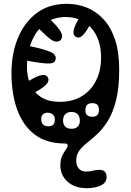

<svg xmlns="http://www.w3.org/2000/svg" viewBox="-20 -738 684 1005"><path d="M294 -205Q360.5 -205 408.8 -234.8Q457 -264.5 483 -316.5Q509 -368.5 509 -436Q509 -504.5 484.5 -552Q460 -599.5 418.2 -624.2Q376.5 -649 325 -649Q258.5 -649 213 -612.8Q167.5 -576.5 144.2 -517Q121 -457.5 121 -388Q121 -337.5 138.8 -296Q156.5 -254.5 194.8 -229.8Q233 -205 294 -205ZM462 -198Q445.5 -198 436.2 -189.5Q427 -181 427 -159Q427 -144 435.5 -135.5Q444 -127 465 -127Q481 -127 489.5 -136.5Q498 -146 498 -161Q498 -181.5 489.5 -189.8Q481 -198 462 -198ZM354 -152Q334.5 -152 322.2 -140.5Q310 -129 310 -107Q310 -88.5 320.5 -76.2Q331 -64 355 -64Q377 -64 387.5 -76.2Q398 -88.5 398 -104Q398 -129.5 386.2 -140.8Q374.5 -152 354 -152ZM228 -148Q214.5 -148 205.2 -140Q196 -132 196 -117Q196 -95.5 205.5 -86.2Q215 -77 233 -77Q251 -77 259 -85.5Q267 -94 267 -115Q267 -128.5 256.5 -138.2Q246 -148 228 -148ZM470 -644Q465.5 -636 461 -627.2Q456.5 -618.5 452 -610Q429 -568 412 -551.8Q395 -535.5 377 -545Q364.5 -552 364.5 -569.8Q364.5 -587.5 380 -618Q393 -641.5 399.2 -651.5Q405.5 -661.5 410 -669Q417 -680.5 429 -681.5Q441 -682.5 452 -677Q462.5 -672 468.5 -662.5Q474.5 -653 470 -644ZM230 -647Q239 -639 248.5 -630.5Q258 -622 267 -612Q300 -576 303.8 -557.2Q307.5 -538.5 297 -528Q286 -517 267.5 -521.2Q249 -525.5 219 -554Q201 -570.5 190.8 -581Q180.5 -591.5 172 -602Q166 -610.5 170 -622.2Q174 -634 182 -642Q191 -652 204.5 -655.2Q218 -658.5 230 -647ZM114 -501Q135 -496.5 155.5 -492.2Q176 -488 197 -482Q248 -468 261.5 -455.8Q275 -443.5 271 -427Q267.5 -410 249 -406.8Q230.5 -403.5 183 -410Q162 -413 140.5 -416.8Q119 -420.5 98 -425Q84.5 -428 80.5 -442Q76.5 -456 80 -470Q83 -484.5 92.2 -494Q101.5 -503.5 114 -501ZM101 -296Q106.5 -300 112.2 -303.2Q118 -306.5 123 -310Q160 -332.5 181.2 -340Q202.5 -347.5 213.2 -345Q224 -342.5 229 -335Q235 -326.5 233.2 -315.2Q231.5 -304 214.5 -288.5Q197.5 -273 158 -252Q151.5 -248.5 144.2 -244.8Q137 -241 130 -237Q118 -231 107.8 -236.2Q97.5 -241.5 92 -252Q87 -262.5 88 -275.5Q89 -288.5 101 -296ZM551 -522Q558.5 -523.5 564.2 -515.5Q570 -507.5 573 -496Q576 -482 574.5 -469Q573 -456 564 -455Q562 -455 559.8 -454.5Q557.5 -454 555 -454Q546 -453.5 540.2 -463.2Q534.5 -473 532 -485Q530.5 -498 533.8 -508.8Q537 -519.5 546 -521Q547.5 -521 548.5 -521.5Q549.5 -522 551 -522ZM533 -289Q535.5 -286 537.8 -283.5Q540 -281 542 -278Q547.5 -271.5 544.8 -264.5Q542 -257.5 536 -252Q530 -247.5 523 -246.2Q516 -245 512 -251Q509 -255.5 506 -259.5Q503 -263.5 500 -268Q494 -276.5 496.5 -283.5Q499 -290.5 505 -294Q511 -298 519 -297.2Q527 -296.5 533 -289ZM435 247Q371.5 247 333.8 213Q296 179 296 128Q296 97 305.5 77.2Q315 57.5 324.5 45Q334 32.5 334 23Q334 18.5 331.2 15.8Q328.5 13 318 13Q223 13 161.5 -34Q100 -81 70 -164.2Q40 -247.5 40 -356Q40 -457 73.8 -539Q107.5 -621 172 -669.5Q236.5 -718 329 -718Q385.5 -718 435 -698Q484.5 -678 522.8 -636.2Q561 -594.5 582.5 -529.5Q604 -464.5 604 -374Q604 -277.5 587.5 -212.8Q571 -148 545.2 -106.5Q519.5 -65 490.8 -38Q462 -11 436.2 9.2Q410.5 29.5 394.5 51.2Q378.5 73 379 106Q379 127 392 143.5Q405 160 431 160Q452 160 466.8 155.5Q481.5 151 500 151Q519.5 151 528.8 160.8Q538 170.5 538 188Q538 218.5 507.5 232.8Q477 247 435 247Z"/></svg>

Font: Kablammo
Style: Regular
Weight: 400
Designer: Travis Kochel, Lizy Gershenzon, Daria Petrova, Ethan Cohen
Foundry: Vectro Type Foundry
Version: Version 1.002